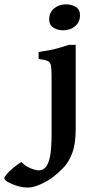

<svg xmlns="http://www.w3.org/2000/svg" viewBox="-151 -636 438 877"><path d="M214.4 -566.4Q214.4 -535.6 192.4 -516.6Q170.4 -497.6 137.2 -497.6Q111.8 -497.6 92.8 -509.8Q73.7 -522 73.7 -547.9Q73.7 -579.1 96.2 -597.7Q118.7 -616.2 150.9 -616.2Q175.3 -616.2 194.8 -604.5Q214.4 -592.8 214.4 -566.4ZM194.8 -47.9Q194.8 21 179.2 62.5Q163.6 104 139.6 128.9Q115.7 153.8 91.8 172.4Q67.4 190.9 34.2 205.8Q1 220.7 -23.9 220.7Q-47.9 220.7 -72.5 213.1Q-97.2 205.6 -114.3 195.8Q-131.3 186 -131.3 179.2Q-131.3 172.4 -121.8 161.1Q-112.3 149.9 -98.6 137.9Q-85 126 -72 116.5Q-59.1 106.9 -52.7 104Q-37.6 121.6 -13.7 131.8Q10.3 142.1 27.3 142.1Q43 142.1 55.9 129.6Q68.8 117.2 76.7 82.5Q84.5 47.9 84.5 -19V-289.6Q84.5 -320.3 82 -335.7Q79.6 -351.1 67.1 -357.2Q54.7 -363.3 25.4 -366.7V-398.4Q57.6 -403.3 79.6 -407.7Q101.6 -412.1 120.8 -417.7Q140.1 -423.3 164.1 -431.2H194.8Z"/></svg>

Font: Dai Banna SIL SemiBold
Style: Regular
Weight: 600
Designer: Victor Gaultney
Foundry: SIL International
Version: Version 4.000